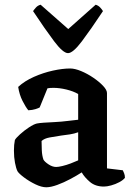

<svg xmlns="http://www.w3.org/2000/svg" viewBox="-20 -790 556 813"><path d="M176 3Q156 3 130 -9.5Q104 -22 82 -38.5Q60 -55 54 -65Q48 -77 43.5 -100.5Q39 -124 39 -152Q39 -178 43 -197Q47 -205 64.5 -221Q82 -237 102.5 -250.5Q123 -264 136 -267Q145 -269 165.5 -270.5Q186 -272 210 -273Q227 -274 239.5 -275Q252 -276 267.5 -278Q283 -280 311 -283V-392Q290 -404 261 -411Q232 -418 206 -418Q199 -418 192 -417.5Q185 -417 181 -416L148 -335Q143 -332 130.5 -328Q118 -324 100 -323Q89 -336 75.5 -362.5Q62 -389 57 -422Q84 -447 123.5 -464.5Q163 -482 204 -491Q245 -500 277 -500Q297 -500 323.5 -489Q350 -478 375 -461Q400 -444 416.5 -426.5Q433 -409 433 -396V-77L500 -69Q502 -65 505.5 -56.5Q509 -48 509 -37Q501 -27 485 -18.5Q469 -10 451 -5Q433 0 420 0Q384 0 361 -19.5Q338 -39 326 -60Q306 -47 278 -32Q250 -17 222.5 -7Q195 3 176 3ZM218 -83Q227 -83 244 -87Q261 -91 279.5 -98Q298 -105 311 -111V-230Q295 -224 276 -221Q257 -218 239 -216Q213 -212 190.5 -208Q168 -204 156 -193Q156 -177 157 -154Q158 -131 164 -114Q169 -105 185.5 -94Q202 -83 218 -83ZM268 -565Q247 -565 209 -615.5Q171 -666 120 -743Q124 -749 132 -758Q140 -767 152 -770L269 -667L385 -770Q396 -767 404 -758.5Q412 -750 416 -743Q365 -666 327 -615.5Q289 -565 268 -565Z"/></svg>

Font: Texturina 72pt
Style: Bold
Weight: 700
Designer: Guillermo Torres Carreño
Foundry: Omnibus-Type
Version: Version 1.002; ttfautohint (v1.8.3)